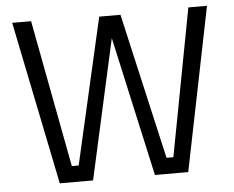

<svg xmlns="http://www.w3.org/2000/svg" viewBox="-50 -751 986 810"><g transform="rotate(-5 443.0 -346.0)"><path d="M30 -692H110L228 -68H257L398 -686H488L629 -68H658L776 -692H855L715 0H574L443 -591L312 0H171Z"/></g></svg>

Font: Titillium Web[RUS by Daymarius]
Style: Regular
Weight: 400
Designer: Cyrillization by Daymarius
Foundry: Cyrillization by Daymarius
Version: Version 1.002 September 11, 2018